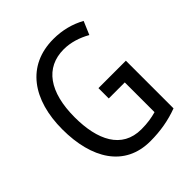

<svg xmlns="http://www.w3.org/2000/svg" viewBox="-200 -857 1000 1000"><g transform="rotate(-45 300.0 -357.0)"><path d="M338 -377V-301H456V-82C425 -73 390 -67 345 -67C201 -67 143 -190 143 -357C143 -543 218 -648 353 -648C404 -648 454 -632 500 -606L531 -679C479 -708 419 -724 353 -724C156 -724 53 -574 53 -358C53 -143 145 10 334 10C409 10 476 -2 540 -26V-377Z"/></g></svg>

Font: Noto Sans Telugu Condensed
Style: Regular
Weight: 400
Width: 3
Designer: Jelle Bosma - Monotype Design Team
Foundry: Monotype Imaging Inc.
Version: Version 2.005